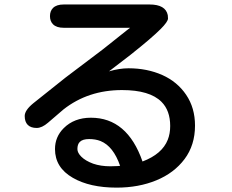

<svg xmlns="http://www.w3.org/2000/svg" viewBox="-20 -773 1040 861"><path d="M387.7 -245.1Q550.8 -245.1 619.1 -48.8Q707 -82 732.4 -146.5Q743.2 -173.8 743.2 -208Q743.2 -277.3 704.1 -316.4Q651.4 -369.1 527.3 -369.1Q375 -369.1 264.6 -282.2L195.3 -222.7Q168 -199.2 144.5 -199.2Q118.2 -199.2 104.5 -212.9Q90.8 -226.6 90.8 -252.9Q90.8 -278.3 128.9 -309.6L273.4 -424.8L441.4 -551.8L546.9 -635.7Q556.6 -642.6 563.5 -648.4H265.6Q233.4 -648.4 217.8 -664.1Q204.1 -677.7 204.1 -700.7Q204.1 -723.6 217.8 -737.3Q233.4 -752.9 265.6 -752.9H650.4Q722.7 -752.9 732.4 -705.1Q733.4 -698.2 733.4 -690.4Q733.4 -675.8 700.2 -642.6Q659.2 -601.6 565.4 -527.3L468.8 -453.1Q515.6 -466.8 556.6 -466.8Q639.6 -466.8 708 -436.5Q775.4 -406.2 814.9 -347.7Q854.5 -289.1 854.5 -210Q854.5 -122.1 807.6 -59.6Q760.7 2.9 681.2 35.6Q601.6 68.4 502.9 68.4Q382.8 68.4 306.6 24.4Q226.6 -21.5 226.6 -104.5Q226.6 -159.2 265.6 -198.2Q312.5 -245.1 387.7 -245.1ZM337.9 -136.7Q327.1 -126 327.1 -104.5Q327.1 -87.9 344.7 -70.3Q363.3 -51.8 397.5 -39.1Q431.6 -27.3 474.6 -27.3L507.8 -28.3L518.6 -29.3Q488.3 -117.2 430.7 -140.6Q408.2 -149.4 379.4 -149.4Q350.6 -149.4 337.9 -136.7Z"/></svg>

Font: FakePearl
Style: SemiBold
Weight: 400
Version: Version 1.2